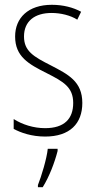

<svg xmlns="http://www.w3.org/2000/svg" viewBox="-20 -652 401 800"><path d="M323 -223C323 -313 264 -342 191 -380C120 -416 80 -439 80 -500C80 -564 125 -598 195 -598C233 -598 274 -588 302 -570L318 -603C285 -621 243 -632 196 -632C97 -632 43 -577 43 -500C43 -416 99 -385 175 -347C244 -312 285 -289 285 -223C285 -157 248 -118 168 -118C120 -118 73 -133 37 -156V-115C66 -99 112 -83 168 -83C271 -83 323 -137 323 -223ZM220 -23V-32H179C175 9 152 84 138 119V128H158C186 83 208 24 220 -23Z"/></svg>

Font: Noto Sans Kannada UI Condensed ExtraLight
Style: Regular
Weight: 200
Width: 3
Designer: Jelle Bosma - Monotype Design Team
Foundry: Monotype Imaging Inc.
Version: Version 2.005